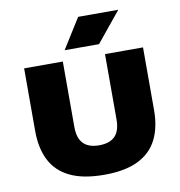

<svg xmlns="http://www.w3.org/2000/svg" viewBox="-88 -886 916 975"><g transform="rotate(-10 370.0 -398.5)"><path d="M372.5 8Q263.5 8 195.8 -24.8Q128 -57.5 96 -120Q64 -182.5 64 -272V-595H263.5V-258Q263.5 -199.5 290.8 -171.8Q318 -144 372 -144Q426.5 -144 453.8 -171.8Q481 -199.5 481 -258V-595H677V-272Q677 -182.5 645.2 -120Q613.5 -57.5 546.2 -24.8Q479 8 372.5 8ZM282.5 -650 379.5 -805H586.5L460 -650Z"/></g></svg>

Font: Encode Sans SC SemiExpanded ExtraBold
Style: Regular
Weight: 800
Width: 6
Designer: Multiple Designers
Foundry: Impallari Type
Version: Version 3.002